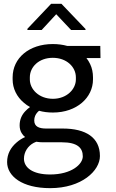

<svg xmlns="http://www.w3.org/2000/svg" viewBox="-20 -768 604 1002"><path d="M503.4 -528.3H331.1C308.1 -534.7 282.7 -538.1 255.4 -538.1C132.3 -538.1 45.9 -465.3 45.9 -364.3V-353.5C45.9 -306.2 67.4 -262.7 105 -231.4C114.3 -223.1 125 -215.8 136.7 -209.5C127.9 -203.1 119.6 -195.8 111.8 -187.5C94.7 -169.4 82.5 -145.5 82.5 -113.8C82.5 -98.6 85.9 -85 92.8 -73.7C97.7 -65.4 103.5 -58.6 110.8 -52.7C94.2 -45.4 79.1 -35.6 65.9 -23.9C36.6 1.5 17.1 34.7 17.1 77.6C17.1 151.4 95.2 213.9 241.7 213.9C406.7 213.9 501.5 122.6 501.5 46.4C501.5 -50.3 428.2 -97.2 307.1 -97.2H220.7C185.5 -97.2 158.7 -106.4 158.7 -139.2C158.7 -157.2 165.5 -170.9 174.8 -181.2C177.7 -184.6 180.7 -187.5 184.1 -189.9C206.5 -183.6 230.5 -180.7 256.3 -180.7C380.4 -180.7 465.3 -258.3 465.3 -353.5V-364.3C465.3 -389.6 460.4 -413.1 450.2 -434.1C444.8 -445.3 438.5 -455.6 431.2 -464.8H504.4ZM204.1 -25.4H302.7C384.3 -25.4 412.1 3.9 412.1 47.9C412.1 89.4 353 142.6 241.7 142.6C147.9 142.6 105 105 105 60.1C105 24.9 126 -6.8 156.2 -22.5C160.6 -24.9 165 -26.9 169.4 -28.3C180.7 -26.4 191.9 -25.4 204.1 -25.4ZM135.7 -364.3C135.7 -418.9 183.1 -466.3 255.4 -466.3C327.6 -466.3 376 -418.9 376 -364.3V-353.5C376 -302.7 328.6 -252.4 256.3 -252.4C182.6 -252.4 135.7 -302.7 135.7 -353.5ZM300.8 -748H246.6L123 -617.7V-611.3H197.3L273.4 -693.8L351.1 -611.3H426.3V-616.7Z"/></svg>

Font: Bert Sans
Style: Regular
Weight: 400
Designer: Christian Robertson (Google), Cristiano Sobral
Foundry: Google, Cristiano Sobral
Version: Version 3.101